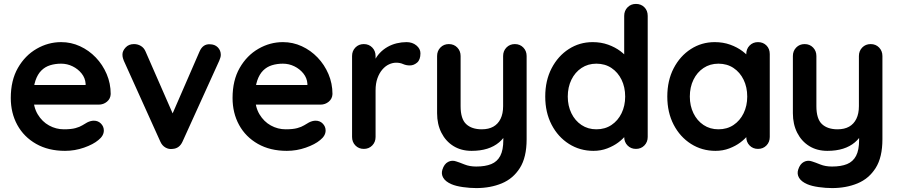

<svg xmlns="http://www.w3.org/2000/svg" viewBox="-20 -760 4589 980"><path d="M312 10Q227 10 164.5 -25.5Q102 -61 68.5 -122Q35 -183 35 -260Q35 -350 71.5 -413.5Q108 -477 167 -511Q226 -545 292 -545Q343 -545 388.5 -524Q434 -503 469 -466.5Q504 -430 524.5 -382Q545 -334 545 -280Q544 -256 526 -241Q508 -226 484 -226H102L72 -326H439L417 -306V-333Q415 -362 396.5 -385Q378 -408 350.5 -421.5Q323 -435 292 -435Q262 -435 236 -427Q210 -419 191 -400Q172 -381 161 -349Q150 -317 150 -268Q150 -214 172.5 -176.5Q195 -139 230.5 -119.5Q266 -100 306 -100Q343 -100 365 -106Q387 -112 400.5 -120.5Q414 -129 425 -135Q443 -144 459 -144Q481 -144 495.5 -129Q510 -114 510 -94Q510 -67 482 -45Q456 -23 409 -6.5Q362 10 312 10Z M664 -535Q683 -535 699 -525.5Q715 -516 723 -497L870 -161L848 -151L998 -496Q1015 -536 1051 -534Q1076 -534 1091.5 -518.5Q1107 -503 1107 -480Q1107 -473 1104.5 -465Q1102 -457 1099 -450L912 -38Q896 -2 861 0Q842 3 824.5 -7Q807 -17 798 -38L612 -450Q610 -455 607.5 -463Q605 -471 605 -482Q605 -500 621 -517.5Q637 -535 664 -535Z M1444 10Q1359 10 1296.5 -25.5Q1234 -61 1200.5 -122Q1167 -183 1167 -260Q1167 -350 1203.5 -413.5Q1240 -477 1299 -511Q1358 -545 1424 -545Q1475 -545 1520.5 -524Q1566 -503 1601 -466.5Q1636 -430 1656.5 -382Q1677 -334 1677 -280Q1676 -256 1658 -241Q1640 -226 1616 -226H1234L1204 -326H1571L1549 -306V-333Q1547 -362 1528.5 -385Q1510 -408 1482.5 -421.5Q1455 -435 1424 -435Q1394 -435 1368 -427Q1342 -419 1323 -400Q1304 -381 1293 -349Q1282 -317 1282 -268Q1282 -214 1304.5 -176.5Q1327 -139 1362.5 -119.5Q1398 -100 1438 -100Q1475 -100 1497 -106Q1519 -112 1532.5 -120.5Q1546 -129 1557 -135Q1575 -144 1591 -144Q1613 -144 1627.5 -129Q1642 -114 1642 -94Q1642 -67 1614 -45Q1588 -23 1541 -6.5Q1494 10 1444 10Z M1837 0Q1811 0 1794 -17.5Q1777 -35 1777 -61V-474Q1777 -500 1794 -517.5Q1811 -535 1837 -535Q1863 -535 1880 -517.5Q1897 -500 1897 -474V-380L1890 -447Q1901 -471 1918.5 -489.5Q1936 -508 1958 -520.5Q1980 -533 2005 -539Q2030 -545 2055 -545Q2085 -545 2105.5 -528Q2126 -511 2126 -488Q2126 -455 2109 -440.5Q2092 -426 2072 -426Q2053 -426 2037.5 -433Q2022 -440 2002 -440Q1984 -440 1965.5 -431.5Q1947 -423 1931.5 -405Q1916 -387 1906.5 -360.5Q1897 -334 1897 -298V-61Q1897 -35 1880 -17.5Q1863 0 1837 0Z M2608 -535Q2634 -535 2651 -517.5Q2668 -500 2668 -474V-49Q2668 43 2633.5 97.5Q2599 152 2541 176Q2483 200 2411 200Q2379 200 2343 195Q2307 190 2284 180Q2254 167 2242.5 147.5Q2231 128 2238 106Q2247 77 2267 66.5Q2287 56 2309 64Q2325 69 2351 79.5Q2377 90 2411 90Q2457 90 2487.5 77.5Q2518 65 2533.5 35.5Q2549 6 2549 -45V-112L2570 -88Q2553 -55 2527.5 -33.5Q2502 -12 2467 -1Q2432 10 2387 10Q2334 10 2294.5 -14.5Q2255 -39 2233 -82.5Q2211 -126 2211 -182V-474Q2211 -500 2228 -517.5Q2245 -535 2271 -535Q2297 -535 2314 -517.5Q2331 -500 2331 -474V-218Q2331 -153 2359.5 -126.5Q2388 -100 2439 -100Q2474 -100 2498 -113.5Q2522 -127 2535 -153.5Q2548 -180 2548 -218V-474Q2548 -500 2565 -517.5Q2582 -535 2608 -535Z M3226 -740Q3252 -740 3269 -723Q3286 -706 3286 -679V-61Q3286 -35 3269 -17.5Q3252 0 3226 0Q3200 0 3183 -17.5Q3166 -35 3166 -61V-110L3188 -101Q3188 -88 3174 -69.5Q3160 -51 3136 -33Q3112 -15 3079.5 -2.5Q3047 10 3009 10Q2940 10 2884 -25.5Q2828 -61 2795.5 -123.5Q2763 -186 2763 -267Q2763 -349 2795.5 -411.5Q2828 -474 2883 -509.5Q2938 -545 3005 -545Q3048 -545 3084 -532Q3120 -519 3146.5 -499Q3173 -479 3187.5 -458.5Q3202 -438 3202 -424L3166 -411V-679Q3166 -705 3183 -722.5Q3200 -740 3226 -740ZM3024 -100Q3068 -100 3101 -122Q3134 -144 3152.5 -182Q3171 -220 3171 -267Q3171 -315 3152.5 -353Q3134 -391 3101 -413Q3068 -435 3024 -435Q2981 -435 2948 -413Q2915 -391 2896.5 -353Q2878 -315 2878 -267Q2878 -220 2896.5 -182Q2915 -144 2948 -122Q2981 -100 3024 -100Z M3849 -545Q3875 -545 3892 -528Q3909 -511 3909 -484V-61Q3909 -35 3892 -17.5Q3875 0 3849 0Q3823 0 3806 -17.5Q3789 -35 3789 -61V-110L3811 -101Q3811 -88 3797 -69.5Q3783 -51 3759 -33Q3735 -15 3702.5 -2.5Q3670 10 3632 10Q3563 10 3507 -25.5Q3451 -61 3418.5 -123.5Q3386 -186 3386 -267Q3386 -349 3418.5 -411.5Q3451 -474 3506 -509.5Q3561 -545 3628 -545Q3671 -545 3707 -532Q3743 -519 3769.5 -499Q3796 -479 3810.5 -458.5Q3825 -438 3825 -424L3789 -411V-484Q3789 -510 3806 -527.5Q3823 -545 3849 -545ZM3647 -100Q3691 -100 3724 -122Q3757 -144 3775.5 -182Q3794 -220 3794 -267Q3794 -315 3775.5 -353Q3757 -391 3724 -413Q3691 -435 3647 -435Q3604 -435 3571 -413Q3538 -391 3519.5 -353Q3501 -315 3501 -267Q3501 -220 3519.5 -182Q3538 -144 3571 -122Q3604 -100 3647 -100Z M4424 -535Q4450 -535 4467 -517.5Q4484 -500 4484 -474V-49Q4484 43 4449.5 97.5Q4415 152 4357 176Q4299 200 4227 200Q4195 200 4159 195Q4123 190 4100 180Q4070 167 4058.5 147.5Q4047 128 4054 106Q4063 77 4083 66.5Q4103 56 4125 64Q4141 69 4167 79.5Q4193 90 4227 90Q4273 90 4303.5 77.5Q4334 65 4349.5 35.5Q4365 6 4365 -45V-112L4386 -88Q4369 -55 4343.5 -33.5Q4318 -12 4283 -1Q4248 10 4203 10Q4150 10 4110.5 -14.5Q4071 -39 4049 -82.5Q4027 -126 4027 -182V-474Q4027 -500 4044 -517.5Q4061 -535 4087 -535Q4113 -535 4130 -517.5Q4147 -500 4147 -474V-218Q4147 -153 4175.5 -126.5Q4204 -100 4255 -100Q4290 -100 4314 -113.5Q4338 -127 4351 -153.5Q4364 -180 4364 -218V-474Q4364 -500 4381 -517.5Q4398 -535 4424 -535Z"/></svg>

Font: Quicksand Light
Style: Bold
Weight: 700
Version: Version 3.004